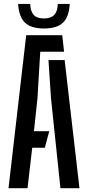

<svg xmlns="http://www.w3.org/2000/svg" viewBox="-20 -984 460 1004"><path d="M24.5 0 117 -800H305.5L315 -713.5H190.5L176 -471L157.5 -298H237.5L214.5 -211.5H148.5L124 0ZM296 0 246.5 -472 233.5 -670H318L395.5 0ZM210 -835Q142 -835 110.2 -866Q78.5 -897 75 -963.5H138Q139 -927 155.2 -907.2Q171.5 -887.5 210 -887.5Q247 -887.5 264.2 -906.8Q281.5 -926 282 -963.5H344.5Q341.5 -897 309.8 -866Q278 -835 210 -835Z"/></svg>

Font: Big Shoulders Stencil Text Thin SemiBold
Style: Regular
Weight: 600
Version: Version 2.001